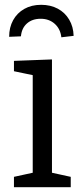

<svg xmlns="http://www.w3.org/2000/svg" viewBox="-20 -778 338 798"><path d="M196 -51 187 -62 274 -43V0H38V-43L125 -62L116 -51V-473L124 -464L38 -482V-525L196 -531ZM151 -758Q190 -758 220 -742Q250 -726 267.5 -696.5Q285 -667 286 -629L235 -623Q231 -658 207.5 -679Q184 -700 149 -700Q114 -700 92 -680.5Q70 -661 67 -627L18 -625Q18 -664 34.5 -694Q51 -724 81 -741Q111 -758 151 -758Z"/></svg>

Font: Pack4
Style: Regular
Weight: 400
Version: Version 2.002